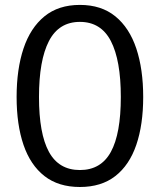

<svg xmlns="http://www.w3.org/2000/svg" viewBox="-20 -747 648 779"><path d="M304.2 11.7Q217.3 11.7 160.4 -32.7Q103.5 -77.1 75.4 -159.2Q47.4 -241.2 47.4 -353.5Q47.4 -466.3 75.4 -550.3Q103.5 -634.3 160.4 -680.7Q217.3 -727.1 304.2 -727.1Q391.1 -727.1 448 -680.7Q504.9 -634.3 533 -550.3Q561 -466.3 561 -353.5Q561 -241.2 533 -159.2Q504.9 -77.1 448 -32.7Q391.1 11.7 304.2 11.7ZM304.2 -57.1Q389.6 -57.1 429.9 -130.9Q470.2 -204.6 470.2 -353.5Q470.2 -502.4 429.9 -580.3Q389.6 -658.2 304.2 -658.2Q218.8 -658.2 178.5 -580.3Q138.2 -502.4 138.2 -353.5Q138.2 -204.6 178.5 -130.9Q218.8 -57.1 304.2 -57.1Z"/></svg>

Font: Pontano Sans
Style: Regular
Weight: 400
Designer: Vernon Adams
Foundry: Vernon Adams
Version: Version 2.001